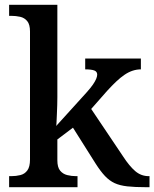

<svg xmlns="http://www.w3.org/2000/svg" viewBox="-20 -780 643 800"><path d="M18 0V-46H27Q47 -46 65 -50.5Q83 -55 94 -70Q105 -85 105 -115V-649Q105 -678 93.5 -692Q82 -706 64 -710Q46 -714 27 -714H18V-760H219V-375Q219 -362 218.5 -342.5Q218 -323 217 -303.5Q216 -284 215.5 -270.5Q215 -257 214 -255L340 -394Q358 -414 367.5 -428Q377 -442 381 -452Q385 -462 385 -469Q385 -482 372.5 -486.5Q360 -491 335 -491V-536H567V-491Q550 -491 533 -485.5Q516 -480 499 -468.5Q482 -457 464 -440Q446 -423 426 -401L360 -326L493 -128Q519 -88 543.5 -67Q568 -46 600 -46H603V0H589Q542 0 510.5 -3.5Q479 -7 457.5 -17Q436 -27 417.5 -46.5Q399 -66 378 -99L284 -248L219 -199V-112Q219 -83 230.5 -69Q242 -55 260 -50.5Q278 -46 297 -46H303V0Z"/></svg>

Font: Noto Rashi Hebrew Medium
Style: Regular
Weight: 500
Version: Version 1.006